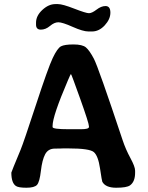

<svg xmlns="http://www.w3.org/2000/svg" viewBox="-20 -900 707 918"><path d="M231.4 -298.3V-292.5Q231.4 -282.2 307.1 -282.2H368.2Q405.3 -282.2 405.3 -293V-295.9Q405.3 -310.5 363.3 -428.2Q321.3 -545.9 319.3 -545.9Q317.4 -545.9 304.2 -514.6Q231.4 -344.7 231.4 -298.3ZM244.6 -880.4H257.3Q279.3 -880.4 335.2 -858.6Q391.1 -836.9 405.3 -836.9Q419.4 -836.9 441.7 -854Q463.9 -871.1 484.4 -871.1Q507.8 -871.1 507.8 -839.6Q507.8 -808.1 480.7 -778.8Q453.6 -749.5 419.9 -749.5H402.8Q377 -749.5 327.6 -771.5Q278.3 -793.5 259 -793.5Q239.7 -793.5 219 -775.9Q198.2 -758.3 175.3 -758.3Q152.3 -758.3 152.3 -782.2V-791.5Q152.3 -824.7 182.4 -852.5Q212.4 -880.4 244.6 -880.4ZM626 -84V-74.2Q626 -31.2 601.6 -13.7Q585.9 -2.4 535.4 -2.4Q484.9 -2.4 469.2 -30.8Q467.3 -33.7 458.3 -94.5Q449.2 -155.3 428.5 -172.9Q407.7 -190.4 308.1 -190.4H281.2L268.1 -189.9Q254.9 -189.5 242.2 -189.5Q210.4 -189.5 196 -162.6Q181.6 -135.7 175.5 -82.8Q169.4 -29.8 157 -16.1Q144.5 -2.4 106.4 -2.4Q68.4 -2.4 56.2 -10.7Q34.2 -25.4 34.2 -74.7Q34.2 -77.6 78.6 -184.1Q92.8 -218.3 151.4 -397.2Q210 -576.2 232.2 -622.8Q254.4 -669.4 271.5 -678.5Q288.6 -687.5 331.3 -687.5Q374 -687.5 390.9 -673.3Q407.7 -659.2 429 -618.9Q450.2 -578.6 566.4 -229.5Q581.1 -185.5 603.5 -144.3Q626 -103 626 -84Z"/></svg>

Font: Averia Libre
Style: Bold
Weight: 700
Version: Version 1.002